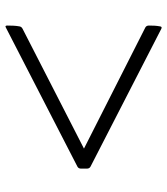

<svg xmlns="http://www.w3.org/2000/svg" viewBox="26 -642 617 710"><g transform="rotate(-90 335.0 -287.5)"><path d="M595 -570Q595 -579 588 -575L73 -310Q66 -306 66 -297V-275Q66 -266 73 -262L583 0Q591 4 592 -5Q594 -16 594.5 -25.5Q595 -35 595 -46Q595 -55 588 -59L140 -286L583 -513Q591 -517 592 -525Q594 -536 594.5 -547.5Q595 -559 595 -570Z"/></g></svg>

Font: Hahmlet Light
Style: Regular
Weight: 300
Designer: Minjoo Ham & Mark Frömberg
Foundry: hypertype
Version: Version 1.002